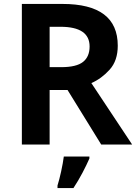

<svg xmlns="http://www.w3.org/2000/svg" viewBox="-20 -734 694 975"><path d="M287 -598Q435 -598 435 -498Q435 -446 401.5 -419.5Q368 -393 291 -393H232V-598ZM297 -714H91V0H232V-277H323L494 0H651L444 -312Q496 -335 537 -380.5Q578 -426 578 -502Q578 -714 297 -714ZM434 61H304Q300 93 290.5 136.5Q281 180 272 208V221H353Q378 183 399 143Q420 103 434 71Z"/></svg>

Font: Noto Sans UI
Style: Bold
Weight: 700
Designer: Monotype Design Team
Foundry: Monotype Imaging Inc.
Version: Version 1.901